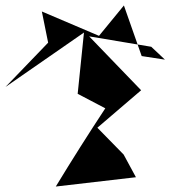

<svg xmlns="http://www.w3.org/2000/svg" viewBox="-78 -636 644 702"><path d="M525 -418 440 -431 375 -616 284 -505 75 -594 98 -480 -58 -318 229 -517 206 -293 307 -240C245 -146 185 -51 126 46L419 12L374 -71L278 -169L438 -306L248 -503L475 -465Z"/></svg>

Font: Asimov Silicon
Style: Regular
Weight: 400
Designer: Google
Version: Version 2.000980; 2014